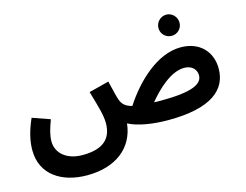

<svg xmlns="http://www.w3.org/2000/svg" viewBox="-118 -871 1658 1295"><g transform="rotate(-15 711.0 -223.5)"><path d="M1135 -530C1175 -530 1208 -562 1208 -603C1208 -644 1175 -678 1135 -678C1094 -678 1061 -644 1061 -603C1061 -562 1094 -530 1135 -530ZM342 231C540 231 672 130 690 -38C753 -4 858 13 965 13C1270 13 1383 -90 1383 -236C1383 -353 1304 -440 1171 -440C1008 -440 853 -293 755 -142C707 -155 689 -175 677 -205C669 -225 660 -266 641 -343L501 -307C528 -214 553 -135 553 -78C553 32 490 91 346 91C233 91 166 28 166 -52C166 -94 178 -135 201 -198L78 -241C34 -143 26 -74 26 -28C26 143 164 231 342 231ZM1158 -300C1218 -300 1243 -261 1243 -226C1243 -166 1172 -127 953 -127C935 -127 919 -127 903 -128C966 -205 1065 -300 1158 -300Z"/></g></svg>

Font: Noto Sans Arabic UI
Style: Bold
Weight: 700
Designer: Monotype Design Team, Nadine Chahine and Nizar Qandah
Foundry: Monotype Imaging Inc.
Version: Version 2.010